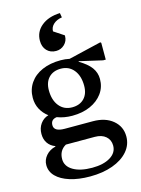

<svg xmlns="http://www.w3.org/2000/svg" viewBox="-148 -863 878 1196"><g transform="rotate(-15 291.0 -265.0)"><path d="M271 -143Q218 -143 174 -160Q135 -155 135 -118Q135 -77 204 -77H385Q465 -77 513.5 -36.5Q562 4 562 68Q562 122 526 163.5Q490 205 426.5 228Q363 251 281 251Q206 251 150.5 233.5Q95 216 64.5 185Q34 154 34 112Q34 78 57.5 51Q81 24 119 15V12Q89 1 72 -23.5Q55 -48 55 -83Q55 -121 75 -148.5Q95 -176 127 -185Q96 -208 78.5 -241Q61 -274 61 -314Q61 -368 89.5 -409.5Q118 -451 169.5 -473.5Q221 -496 289 -496Q318 -496 346 -490L557 -540L562 -535V-427H545L397 -461L395 -458Q448 -427 472 -394Q496 -361 496 -320Q496 -268 467 -228Q438 -188 387.5 -165.5Q337 -143 271 -143ZM284 -194Q333 -194 361.5 -223.5Q390 -253 390 -305Q390 -369 359 -407Q328 -445 276 -445Q227 -445 198.5 -415.5Q170 -386 170 -334Q170 -270 201 -232Q232 -194 284 -194ZM139 102Q139 148 184.5 175Q230 202 307 202Q380 202 424 175Q468 148 468 102Q468 65 442 42.5Q416 20 371 20H185Q139 46 139 102ZM361 -781 366 -752Q332 -747 311 -728Q290 -709 290 -682L355 -639V-634Q355 -603 332.5 -581Q310 -559 278 -559Q241 -559 218.5 -583Q196 -607 196 -646Q196 -704 241 -741Q286 -778 361 -781Z"/></g></svg>

Font: Platypi
Style: Regular
Weight: 400
Designer: David Sargent
Foundry: Bolt Cutter Type
Version: Version 1.200; ttfautohint (v1.8.4.7-5d5b)